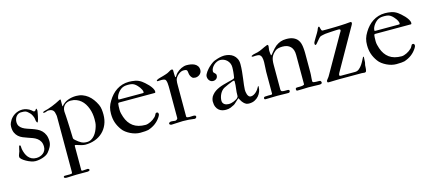

<svg xmlns="http://www.w3.org/2000/svg" viewBox="-54 -1013 3920 1742"><g transform="rotate(-15 1906.0 -142.5)"><path d="M37.6 -70.3Q37.6 -83.5 43.7 -96.4Q49.8 -109.4 52.7 -120.6Q52.7 -122.6 54 -128.7Q55.2 -134.8 56.9 -141.8Q58.6 -148.9 60.1 -154.8Q61.5 -160.6 62 -163.1Q63.5 -169.9 68.8 -169.9Q76.7 -169.9 77.1 -160.6Q78.1 -153.8 77.9 -147.7Q77.6 -141.6 79.1 -133.3Q83.5 -110.4 91.6 -90.1Q99.6 -69.8 112.5 -54.2Q125.5 -38.6 143.8 -29.5Q162.1 -20.5 187 -20.5Q205.1 -20.5 221.7 -26.1Q238.3 -31.7 251.2 -42Q264.2 -52.2 271.7 -67.4Q279.3 -82.5 279.3 -101.6Q279.3 -131.3 268.8 -150.4Q258.3 -169.4 241.5 -182.1Q224.6 -194.8 202.9 -202.9Q181.2 -210.9 158.4 -218.5Q135.7 -226.1 114 -235.1Q92.3 -244.1 75.4 -259Q58.6 -273.9 48.1 -296.4Q37.6 -318.8 37.6 -353Q37.6 -374 44.9 -389.4Q52.2 -404.8 58.1 -414.1Q65.4 -425.3 76.7 -436.8Q87.9 -448.2 102.5 -457.3Q117.2 -466.3 135.5 -472.2Q153.8 -478 175.3 -478Q194.3 -478 216.6 -470.5Q238.8 -462.9 255.4 -449.2Q260.7 -444.8 266.1 -439.5Q271.5 -434.1 276.9 -434.1Q283.7 -434.1 288.1 -438.7Q292.5 -443.4 296.9 -451.2Q297.9 -452.1 299.1 -452.4Q300.3 -452.6 301.3 -452.6Q302.7 -452.6 303.5 -450Q304.2 -447.3 304.9 -444.1Q305.7 -440.9 305.9 -437.7Q306.2 -434.6 306.2 -433.1Q306.2 -431.6 304.9 -423.3Q303.7 -415 301.5 -403.6Q299.3 -392.1 296.6 -379.2Q293.9 -366.2 290.8 -355.2Q287.6 -344.2 284.4 -336.9Q281.2 -329.6 278.3 -329.6Q277.3 -329.6 276.4 -330.1Q274.4 -331.1 274.4 -332Q270.5 -338.9 269 -343.8Q267.6 -348.6 266.8 -353Q266.1 -357.4 265.9 -362.1Q265.6 -366.7 264.2 -372.6Q263.2 -376.5 262.2 -380.1Q261.2 -383.8 259.8 -386.7Q253.4 -402.8 246.6 -413.1Q239.7 -423.3 227.5 -434.1Q219.2 -442.4 212.6 -447Q206.1 -451.7 198.7 -453.9Q191.4 -456.1 181.6 -456.5Q171.9 -457 157.7 -457Q144 -457 132.6 -450.9Q121.1 -444.8 112.8 -434.6Q104.5 -424.3 99.9 -410.9Q95.2 -397.5 95.2 -382.8Q95.2 -358.4 105.7 -343Q116.2 -327.6 133.5 -317.1Q150.9 -306.6 172.9 -299.3Q194.8 -292 217.5 -284.2Q240.2 -276.4 262.2 -265.9Q284.2 -255.4 301.5 -238.5Q318.8 -221.7 329.3 -196.5Q339.8 -171.4 339.8 -134.3Q339.8 -109.9 327.1 -85.2Q314.5 -60.5 295.9 -39.1Q287.6 -29.3 273.7 -21.2Q259.8 -13.2 242.9 -7.3Q226.1 -1.5 207.8 1.7Q189.5 4.9 171.9 4.9Q154.3 4.9 131.3 -2.9Q108.4 -10.7 87.4 -22.5Q66.4 -34.2 52 -47.1Q37.6 -60.1 37.6 -70.3Z M787.1 -225.6Q787.1 -250 783 -275.6Q778.8 -301.3 770 -325.4Q761.2 -349.6 747.8 -371.1Q734.4 -392.6 715.8 -408.4Q697.3 -424.3 673.6 -433.6Q649.9 -442.9 620.6 -442.9Q603 -442.9 588.1 -437Q573.2 -431.2 562.7 -420.9Q552.2 -410.6 546.4 -396.2Q540.5 -381.8 540.5 -364.3Q540.5 -361.3 540.8 -357.4Q541 -353.5 541.7 -344.7Q542.5 -335.9 543.5 -320.1Q544.4 -304.2 545.9 -277.1Q547.4 -250 548.8 -209.2Q550.3 -168.5 552.2 -109.9Q552.2 -104 557.6 -97.2Q563 -90.3 568.4 -86.9Q581.1 -76.2 592.3 -67.6Q603.5 -59.1 615 -53.2Q626.5 -47.4 638.9 -44.4Q651.4 -41.5 666.5 -41.5Q689.9 -41.5 708.3 -52Q726.6 -62.5 740.2 -78.9Q753.9 -95.2 763.4 -115.2Q772.9 -135.3 778.8 -154.8Q782.2 -166 783.9 -175Q785.6 -184.1 786.1 -192.4Q786.6 -200.7 786.6 -208.5Q786.6 -216.3 787.1 -225.6ZM352.1 -401.4Q352.1 -407.7 360.8 -411.6Q402.8 -421.4 444.1 -437.7Q485.4 -454.1 523.4 -474.6Q525.9 -476.1 528.1 -476.6Q530.3 -477.1 532.2 -477.1Q535.6 -477.1 535.6 -474.6V-417.5Q535.6 -411.6 538.1 -411.6Q564.5 -443.8 601.1 -457.5Q637.7 -471.2 679.2 -471.2Q711.4 -471.2 738.5 -461.2Q765.6 -451.2 788.1 -433.6Q810.5 -416 828.4 -391.8Q846.2 -367.7 859.9 -338.9Q870.1 -316.9 873 -292.7Q876 -268.6 876 -244.1Q876 -192.9 858.6 -151.9Q841.3 -110.8 810.5 -81.8Q779.8 -52.7 737.8 -37.4Q695.8 -22 647 -22Q639.2 -22 629.4 -23.7Q619.6 -25.4 609.4 -28.1Q599.1 -30.8 588.4 -34.2Q577.6 -37.6 568.4 -40.5Q561 -43 557.6 -43Q550.8 -43 550.8 -36.1V190.9Q550.8 198.7 559.1 198.7Q571.3 198.7 584.7 197Q598.1 195.3 608.9 195.3Q613.3 195.3 618.7 199Q624 202.6 624 207Q624 213.4 616.9 216.6Q609.9 219.7 605 219.7H501.5Q496.6 219.7 482.4 220.2Q468.3 220.7 452.4 221.4Q436.5 222.2 422.9 222.7Q409.2 223.1 405.3 223.1Q402.8 223.1 398.7 222.7Q394.5 222.2 390.9 220.9Q387.2 219.7 384.5 217.8Q381.8 215.8 381.8 212.9Q381.8 201.7 393.6 201.7H441.9Q451.7 201.7 457.8 199.7Q463.9 197.8 463.9 186.5V-333.5Q463.9 -338.9 463.4 -343Q462.9 -347.2 461.9 -352.1Q460 -366.2 456.3 -376.7Q452.6 -387.2 446 -394.3Q439.5 -401.4 429.2 -405Q418.9 -408.7 403.8 -408.7Q392.6 -408.7 382.3 -403.8Q372.1 -398.9 360.8 -398.9Q352.1 -398.9 352.1 -401.4Z M1376.5 -312.5H1038.6Q1033.2 -310.5 1032.2 -308.3Q1031.2 -306.2 1030.3 -299.8Q1029.3 -295.4 1028.6 -280.8Q1027.8 -266.1 1027.8 -247.6Q1027.8 -229 1032.2 -211.9Q1036.6 -194.8 1042 -178.2Q1062.5 -117.7 1106.2 -85.9Q1149.9 -54.2 1221.2 -54.2Q1231.9 -54.2 1244.6 -58.1Q1257.3 -62 1270 -68.1Q1282.7 -74.2 1294.4 -82.5Q1306.2 -90.8 1314.9 -99.6Q1321.3 -105.5 1325.4 -113Q1329.6 -120.6 1335.9 -131.8Q1337.9 -133.8 1341.3 -135Q1344.7 -136.2 1347.2 -136.2Q1356 -136.2 1359.1 -130.6Q1362.3 -125 1362.3 -116.7Q1362.3 -114.3 1360.6 -110.1Q1358.9 -106 1356.7 -101.6Q1354.5 -97.2 1351.8 -93Q1349.1 -88.9 1347.7 -86.9Q1329.1 -59.1 1300.8 -37.8Q1272.5 -16.6 1232.9 -3.4Q1224.1 -1 1202.9 0.7Q1181.6 2.4 1156.7 2.4Q1134.8 2.4 1111.6 -3.4Q1088.4 -9.3 1066.4 -20Q1044.4 -30.8 1025.6 -44.9Q1006.8 -59.1 994.6 -76.2Q968.3 -112.3 955.8 -149.4Q943.4 -186.5 943.4 -232.4Q943.4 -249 945.1 -263.9Q946.8 -278.8 950.9 -293Q955.1 -307.1 961.4 -321Q967.8 -335 977.1 -349.6Q993.2 -376.5 1013.7 -398.9Q1034.2 -421.4 1059.1 -437.5Q1084 -453.6 1112.8 -462.4Q1141.6 -471.2 1174.8 -471.2Q1202.6 -471.2 1232.7 -465.6Q1262.7 -460 1290.5 -440.9Q1299.3 -434.6 1314.9 -421.4Q1330.6 -408.2 1345.7 -391.8Q1360.8 -375.5 1372.1 -357.4Q1383.3 -339.4 1383.3 -322.8Q1383.3 -318.4 1381.6 -315.4Q1379.9 -312.5 1376.5 -312.5ZM1051.3 -338.9H1268.6Q1276.9 -338.9 1278.6 -341.1Q1280.3 -343.3 1280.3 -345.7Q1280.3 -356.9 1274.7 -369.1Q1269 -381.3 1261 -392.3Q1252.9 -403.3 1244.6 -412.1Q1236.3 -420.9 1230.5 -425.8Q1214.8 -439 1199.2 -442.9Q1183.6 -446.8 1163.6 -446.8Q1155.3 -446.8 1148.2 -446.5Q1141.1 -446.3 1134.3 -445.3Q1127.4 -444.3 1120.6 -442.4Q1113.8 -440.4 1105.5 -436.5Q1096.2 -432.1 1085.2 -422.6Q1074.2 -413.1 1064.7 -400.6Q1055.2 -388.2 1048.6 -373.5Q1042 -358.9 1042 -344.7Q1042 -338.9 1051.3 -338.9Z M1514.2 -39.1V-306.6Q1514.2 -321.3 1513.9 -337.6Q1513.7 -354 1512 -368.2Q1510.3 -382.3 1506.6 -392.3Q1502.9 -402.3 1496.6 -405.3Q1484.9 -410.6 1467.8 -410.6Q1456.5 -410.6 1447 -409.7Q1437.5 -408.7 1429.7 -408.7Q1427.2 -408.7 1425.3 -410.6Q1423.3 -412.6 1423.3 -414.6Q1423.3 -419.9 1426.8 -420.9Q1441.9 -429.7 1457.5 -433.1Q1473.1 -436.5 1489.7 -441.9Q1504.4 -446.3 1519.5 -451.2Q1534.7 -456.1 1547.4 -463.9Q1556.2 -468.3 1563.5 -473.1Q1570.8 -478 1582 -478Q1585 -478 1587.6 -474.4Q1590.3 -470.7 1590.3 -468.8V-441.9Q1590.3 -438 1590.6 -432.6Q1590.8 -427.2 1591.1 -421.9Q1591.3 -416.5 1591.8 -411.9Q1592.3 -407.2 1592.8 -405.3Q1593.3 -403.3 1594.2 -402.3L1594.7 -401.9Q1597.7 -401.9 1600.1 -405Q1602.5 -408.2 1605.7 -413.3Q1608.9 -418.5 1613 -424.8Q1617.2 -431.2 1624 -437.5Q1633.3 -446.8 1644.8 -454.8Q1656.2 -462.9 1668.7 -468.8Q1681.2 -474.6 1694.1 -478Q1707 -481.4 1719.7 -481.4Q1738.3 -481.4 1757.8 -478.3Q1777.3 -475.1 1793.2 -467Q1809.1 -459 1819.3 -444.3Q1829.6 -429.7 1829.6 -407.2Q1829.6 -395 1824.5 -384.8Q1819.3 -374.5 1810.8 -367.2Q1802.2 -359.9 1791.3 -355.7Q1780.3 -351.6 1768.6 -351.6Q1760.7 -351.6 1752 -354Q1743.2 -356.4 1740.7 -359.9Q1725.6 -373.5 1719.7 -397Q1717.3 -410.2 1716.6 -419.2Q1715.8 -428.2 1712.6 -433.3Q1709.5 -438.5 1702.1 -440.7Q1694.8 -442.9 1679.2 -442.9Q1666.5 -442.9 1653.1 -436.3Q1639.6 -429.7 1628.2 -419.4Q1616.7 -409.2 1608.4 -396.7Q1600.1 -384.3 1598.6 -372.6Q1596.2 -361.8 1595.9 -349.4Q1595.7 -336.9 1595.7 -323.7V-30.3Q1598.6 -23.9 1606.4 -22.2Q1614.3 -20.5 1624 -20.5Q1627 -20.5 1632.1 -20.8Q1637.2 -21 1642.8 -21.2Q1648.4 -21.5 1652.8 -21.7Q1657.2 -22 1658.7 -22Q1669.9 -22 1677 -19.3Q1684.1 -16.6 1684.1 -7.8Q1684.1 -2 1678.5 2.9Q1672.9 7.8 1667.5 8.3Q1640.6 3.9 1612.5 2Q1584.5 0 1556.6 0Q1527.3 0 1502 2.4Q1476.6 4.9 1449.2 4.9Q1443.8 4.9 1436.8 1Q1429.7 -2.9 1429.7 -9.3Q1429.7 -13.2 1432.1 -16.1Q1434.6 -19 1438.2 -20.8Q1441.9 -22.5 1445.6 -23.4Q1449.2 -24.4 1451.7 -24.4Q1457 -24.4 1462.2 -23.9Q1467.3 -23.4 1473.1 -22.9Q1477.5 -22 1482.4 -21.5Q1487.3 -21 1491.7 -21Q1494.6 -21 1498.3 -22.5Q1502 -23.9 1505.6 -26.6Q1509.3 -29.3 1511.7 -32.5Q1514.2 -35.6 1514.2 -39.1Z M2096.7 -70.3 2094.2 -68.4Q2093.8 -68.4 2086.2 -61.3Q2078.6 -54.2 2069.3 -45.7Q2060.1 -37.1 2051.8 -29.8Q2043.5 -22.5 2041.5 -22Q2025.9 -13.2 2006.1 -5.4Q1986.3 2.4 1961.4 2.4Q1943.8 2.4 1926.5 -2.4Q1909.2 -7.3 1895.3 -19.3Q1881.3 -31.2 1872.8 -51.3Q1864.3 -71.3 1864.3 -102.1Q1864.3 -113.3 1869.9 -130.6Q1875.5 -147.9 1888.7 -162.1Q1902.3 -178.2 1918.7 -189.2Q1935.1 -200.2 1954.8 -208.7Q1974.6 -217.3 1998.5 -224.1Q2022.5 -231 2051.8 -238.3Q2058.6 -239.7 2066.4 -241.7Q2074.2 -243.7 2081.3 -245.6Q2088.4 -247.6 2093.5 -249.3Q2098.6 -251 2100.1 -252.4Q2102.5 -254.4 2104.7 -255.9Q2106.9 -257.3 2107.4 -262.7Q2109.4 -273.9 2111.1 -286.6Q2112.8 -299.3 2114 -312Q2115.2 -324.7 2115.7 -336.4Q2116.2 -348.1 2116.2 -357.4Q2116.2 -376.5 2108.9 -393.1Q2101.6 -409.7 2089.1 -421.9Q2076.7 -434.1 2060.1 -440.9Q2043.5 -447.8 2024.9 -447.8Q2010.3 -447.8 1994.4 -440.7Q1978.5 -433.6 1965.6 -421.9Q1952.6 -410.2 1944.3 -395.3Q1936 -380.4 1936 -364.7Q1936 -357.4 1939.9 -353Q1943.8 -348.6 1948.2 -344.7Q1952.6 -340.8 1956.5 -335.9Q1960.4 -331.1 1960.4 -322.8Q1960.4 -302.7 1947.8 -291.5Q1935.1 -280.3 1916.5 -280.3Q1905.3 -280.3 1896.7 -284.9Q1888.2 -289.6 1881.8 -297.1Q1875.5 -304.7 1872.3 -314.5Q1869.1 -324.2 1869.1 -334.5Q1869.1 -344.2 1874.5 -355.5Q1879.9 -366.7 1887.7 -377.4Q1895.5 -388.2 1904.1 -397.7Q1912.6 -407.2 1918.5 -413.1Q1929.2 -423.3 1939.2 -431.2Q1949.2 -439 1960.4 -446.8Q1968.8 -452.1 1977.5 -455.6Q1986.3 -459 1994.6 -461.4Q1999.5 -463.4 2008.1 -466.1Q2016.6 -468.8 2027.1 -471.2Q2037.6 -473.6 2049.1 -475.3Q2060.5 -477.1 2071.3 -477.1Q2094.2 -477.1 2116.5 -470.7Q2138.7 -464.4 2156 -450.7Q2173.3 -437 2184.1 -415.5Q2194.8 -394 2194.8 -364.3Q2194.8 -331.1 2191.4 -296.4Q2188 -261.7 2183.8 -230Q2179.7 -198.2 2176.3 -171.9Q2172.9 -145.5 2172.9 -129.4Q2172.9 -121.1 2174.3 -108.6Q2175.8 -96.2 2179.9 -84.7Q2184.1 -73.2 2191.4 -64.9Q2198.7 -56.6 2210.4 -56.6Q2224.1 -56.6 2236.8 -63Q2249.5 -69.3 2260.3 -79.1Q2271 -88.9 2279.5 -100.6Q2288.1 -112.3 2293.5 -123.5Q2294.4 -125.5 2295.7 -127.7Q2296.9 -129.9 2299.3 -129.9Q2301.3 -129.9 2301.3 -126.5V-121.6Q2301.3 -100.1 2293.2 -78.4Q2285.2 -56.6 2269.8 -38.8Q2254.4 -21 2231.9 -9.8Q2209.5 1.5 2180.2 1.5Q2174.8 1.5 2167.7 0.7Q2160.6 0 2154.3 -2.4Q2141.6 -8.8 2133.3 -16.4Q2125 -23.9 2118.9 -32.2Q2112.8 -40.5 2107.7 -50Q2102.5 -59.6 2096.7 -70.3ZM1941.9 -87.9Q1941.9 -75.7 1946.8 -66.9Q1951.7 -58.1 1959.7 -52.5Q1967.8 -46.9 1978 -44.2Q1988.3 -41.5 1998.5 -41.5Q2011.2 -41.5 2023.2 -44.2Q2035.2 -46.9 2045.9 -51.3Q2056.6 -55.7 2065.7 -60.8Q2074.7 -65.9 2082 -70.8Q2094.2 -81.5 2094.2 -92.8Q2094.2 -128.9 2098.9 -160.9Q2103.5 -192.9 2103.5 -223.6Q2103.5 -227.1 2102.8 -231Q2102.1 -234.9 2098.1 -234.9Q2093.8 -234.9 2089.6 -233.6Q2085.4 -232.4 2082 -231.4Q2060.5 -223.6 2040 -214.4Q2019.5 -205.1 1999.5 -195.3Q1985.8 -188 1975.1 -175.8Q1964.4 -163.6 1957 -148.9Q1949.7 -134.3 1945.8 -118.4Q1941.9 -102.5 1941.9 -87.9Z M2704.6 -39.1V-314.5Q2704.6 -366.2 2678 -392.6Q2651.4 -418.9 2605 -418.9Q2583 -418.9 2564.9 -414.6Q2546.9 -410.2 2536.6 -401.9Q2521 -389.2 2511 -377Q2501 -364.7 2495.1 -350.8Q2489.3 -336.9 2486.8 -319.8Q2484.4 -302.7 2484.4 -280.3V-48.3Q2484.4 -35.6 2491.7 -31Q2499 -26.4 2518.1 -26.4H2545.9Q2563.5 -26.4 2563.5 -15.1Q2563.5 -0.5 2549.3 1.5H2522.9Q2504.4 1.5 2485.1 0.7Q2465.8 0 2442.9 0Q2434.1 0 2420.2 0.5Q2406.2 1 2390.6 1.2Q2375 1.5 2359.4 2Q2343.8 2.4 2332 2.4Q2321.3 2.4 2321.3 -8.3Q2321.3 -20.5 2334 -22Q2350.1 -23.4 2366.2 -23.4H2394Q2396.5 -23.4 2399.4 -25.9Q2402.3 -28.3 2402.3 -32.2V-237.3Q2402.3 -253.9 2404.5 -277.8Q2406.7 -301.8 2406.7 -326.2Q2406.7 -337.9 2405.8 -348.9Q2404.8 -359.9 2402.3 -369.4Q2399.9 -378.9 2394.8 -386.2Q2389.6 -393.6 2381.8 -397.9Q2379.4 -399.9 2370.1 -400.9Q2360.8 -401.9 2350.6 -401.9Q2342.3 -401.9 2334.7 -401.1Q2327.1 -400.4 2324.7 -400.4Q2315.4 -400.4 2313 -402.8Q2311 -404.8 2311 -406.2Q2311 -409.7 2315.7 -411.6Q2320.3 -413.6 2328.6 -417.5Q2331.5 -418.5 2337.9 -419.9Q2344.2 -421.4 2350.8 -422.9Q2357.4 -424.3 2363 -425.5Q2368.7 -426.8 2370.1 -426.8Q2394.5 -433.1 2418.7 -445.3Q2442.9 -457.5 2466.3 -466.3Q2468.8 -467.8 2472.2 -468.8Q2474.1 -469.2 2475.6 -469.7Q2483.4 -466.8 2483.4 -457Q2483.4 -446.8 2481 -437.5Q2478.5 -428.2 2478.5 -420.9Q2478.5 -416.5 2478.8 -408Q2479 -399.4 2480 -390.9Q2481 -382.3 2482.2 -375.7Q2483.4 -369.1 2485.8 -369.1Q2487.8 -369.1 2494.4 -377.2Q2501 -385.3 2510.3 -396.7Q2519.5 -408.2 2531 -420.9Q2542.5 -433.6 2554.2 -442.9Q2577.6 -460 2600.8 -468.3Q2624 -476.6 2654.3 -476.6Q2693.8 -476.6 2718.5 -465.8Q2743.2 -455.1 2757.6 -437.7Q2772 -420.4 2777.8 -398.7Q2783.7 -377 2785.2 -355.5Q2786.1 -344.2 2786.9 -332.8Q2787.6 -321.3 2787.6 -310.1V-128.4Q2787.6 -116.2 2786.9 -106.2Q2786.1 -96.2 2785.4 -86.7Q2784.7 -77.1 2783.9 -67.6Q2783.2 -58.1 2783.2 -47.4Q2783.2 -41.5 2785.9 -38.3Q2788.6 -35.2 2795.9 -33.7Q2803.2 -32.2 2815.9 -31.7Q2828.6 -31.2 2848.1 -31.2Q2856.4 -31.2 2860.1 -24.7Q2863.8 -18.1 2863.8 -12.7Q2863.8 -7.3 2860.8 -4.6Q2857.9 -2 2853.8 -0.5Q2849.6 1 2844.7 1.2Q2839.8 1.5 2835.4 1.5Q2814 1.5 2787.4 0.2Q2760.7 -1 2735.8 -1Q2728 -1 2719.5 -0.5Q2710.9 0 2699.2 0.2Q2687.5 0.5 2671.6 1Q2655.8 1.5 2632.8 1.5Q2625.5 1.5 2623.3 -2.4Q2621.1 -6.3 2621.1 -12.7Q2621.1 -24.9 2632.8 -26.4Q2638.2 -26.9 2643.8 -26.9Q2649.4 -26.9 2655.8 -26.9Q2665 -26.9 2673.8 -27.3Q2682.6 -27.8 2689.5 -29.3Q2696.3 -30.8 2700.4 -33.2Q2704.6 -35.6 2704.6 -39.1Z M2912.6 -11.7Q2912.6 -14.6 2916.3 -19.5Q2919.9 -24.4 2925 -31Q2930.2 -37.6 2936.3 -45.7Q2942.4 -53.7 2946.8 -63.5L3135.7 -394.5Q3142.1 -405.3 3147 -413.3Q3151.9 -421.4 3151.9 -425.8Q3151.9 -433.6 3146.7 -435.5Q3141.6 -437.5 3135.7 -437.5Q3126 -437.5 3108.2 -436.8Q3090.3 -436 3071.3 -434.8Q3052.2 -433.6 3034.9 -432.4Q3017.6 -431.2 3008.3 -430.2Q2997.1 -427.7 2985.4 -425.8Q2973.6 -423.8 2965.3 -420.9Q2956.5 -417 2946.8 -406.2Q2937 -395.5 2928 -384.3Q2918.9 -373 2911.1 -364.3Q2903.3 -355.5 2897.5 -355.5Q2894 -355.5 2892.6 -360.8Q2891.6 -361.3 2891.6 -363Q2891.6 -364.7 2891.6 -366.7V-374Q2891.6 -377.9 2899.4 -392.1Q2907.2 -406.2 2917.5 -422.9Q2927.7 -439.5 2937 -454.8Q2946.3 -470.2 2949.2 -477.1Q2949.7 -477.5 2951.4 -482.7Q2953.1 -487.8 2955.6 -493.4Q2958 -499 2961.4 -503.7Q2964.8 -508.3 2968.8 -508.3Q2973.6 -508.3 2975.3 -501.5Q2977.1 -494.6 2978.8 -486.6Q2980.5 -478.5 2983.9 -471.9Q2987.3 -465.3 2995.6 -465.3H3027.8Q3044.9 -465.3 3067.6 -465.6Q3090.3 -465.8 3115.2 -466.6Q3140.1 -467.3 3164.8 -468.3Q3189.5 -469.2 3210.9 -470.7Q3221.2 -471.2 3235.1 -472.9Q3249 -474.6 3256.3 -474.6Q3267.6 -474.6 3267.6 -462.9Q3267.6 -456.5 3261.5 -445.8Q3255.4 -435.1 3249 -423.8L3042 -58.1Q3038.1 -50.8 3035.9 -45.2Q3033.7 -39.6 3033.7 -35.6Q3033.7 -32.2 3035.6 -30.5Q3037.6 -28.8 3040.5 -27.8Q3043.5 -26.9 3046.6 -26.6Q3049.8 -26.4 3052.2 -26.4H3181.6Q3203.1 -26.4 3220.2 -40.8Q3237.3 -55.2 3250 -74.2Q3262.7 -93.3 3271.5 -111.3Q3280.3 -129.4 3284.7 -136.7Q3285.2 -138.7 3286.9 -139.4Q3288.6 -140.1 3290.5 -140.1Q3293 -140.1 3293 -136.7Q3293 -132.3 3292.5 -125.2Q3292 -118.2 3291.7 -111.1Q3291.5 -104 3291 -97.9Q3290.5 -91.8 3290.5 -89.4Q3290.5 -86.9 3289.6 -82.8Q3288.6 -78.6 3287.6 -74Q3286.6 -69.3 3285.6 -65.4Q3284.7 -61.5 3284.7 -60.1Q3284.7 -58.6 3284.4 -52.7Q3284.2 -46.9 3283.7 -40.3Q3283.2 -33.7 3282.7 -28.1Q3282.2 -22.5 3281.7 -21Q3280.8 -12.2 3277.3 -4.9Q3273.9 2.4 3261.7 2.4Q3255.9 2.4 3250 1.2Q3244.1 0 3236.3 0H3022.5Q3015.1 0 3001.2 0.5Q2987.3 1 2972.4 1.2Q2957.5 1.5 2944.3 2Q2931.2 2.4 2924.8 2.4Q2917 2.4 2914.8 -1.5Q2912.6 -5.4 2912.6 -11.7Z M3781.7 -312.5H3443.8Q3438.5 -310.5 3437.5 -308.3Q3436.5 -306.2 3435.5 -299.8Q3434.6 -295.4 3433.8 -280.8Q3433.1 -266.1 3433.1 -247.6Q3433.1 -229 3437.5 -211.9Q3441.9 -194.8 3447.3 -178.2Q3467.8 -117.7 3511.5 -85.9Q3555.2 -54.2 3626.5 -54.2Q3637.2 -54.2 3649.9 -58.1Q3662.6 -62 3675.3 -68.1Q3688 -74.2 3699.7 -82.5Q3711.4 -90.8 3720.2 -99.6Q3726.6 -105.5 3730.7 -113Q3734.9 -120.6 3741.2 -131.8Q3743.2 -133.8 3746.6 -135Q3750 -136.2 3752.4 -136.2Q3761.2 -136.2 3764.4 -130.6Q3767.6 -125 3767.6 -116.7Q3767.6 -114.3 3765.9 -110.1Q3764.2 -106 3762 -101.6Q3759.8 -97.2 3757.1 -93Q3754.4 -88.9 3752.9 -86.9Q3734.4 -59.1 3706.1 -37.8Q3677.7 -16.6 3638.2 -3.4Q3629.4 -1 3608.2 0.7Q3586.9 2.4 3562 2.4Q3540 2.4 3516.8 -3.4Q3493.7 -9.3 3471.7 -20Q3449.7 -30.8 3430.9 -44.9Q3412.1 -59.1 3399.9 -76.2Q3373.5 -112.3 3361.1 -149.4Q3348.6 -186.5 3348.6 -232.4Q3348.6 -249 3350.3 -263.9Q3352.1 -278.8 3356.2 -293Q3360.4 -307.1 3366.7 -321Q3373 -335 3382.3 -349.6Q3398.4 -376.5 3418.9 -398.9Q3439.5 -421.4 3464.4 -437.5Q3489.3 -453.6 3518.1 -462.4Q3546.9 -471.2 3580.1 -471.2Q3607.9 -471.2 3637.9 -465.6Q3668 -460 3695.8 -440.9Q3704.6 -434.6 3720.2 -421.4Q3735.8 -408.2 3751 -391.8Q3766.1 -375.5 3777.3 -357.4Q3788.6 -339.4 3788.6 -322.8Q3788.6 -318.4 3786.9 -315.4Q3785.2 -312.5 3781.7 -312.5ZM3456.5 -338.9H3673.8Q3682.1 -338.9 3683.8 -341.1Q3685.5 -343.3 3685.5 -345.7Q3685.5 -356.9 3679.9 -369.1Q3674.3 -381.3 3666.3 -392.3Q3658.2 -403.3 3649.9 -412.1Q3641.6 -420.9 3635.7 -425.8Q3620.1 -439 3604.5 -442.9Q3588.9 -446.8 3568.8 -446.8Q3560.5 -446.8 3553.5 -446.5Q3546.4 -446.3 3539.6 -445.3Q3532.7 -444.3 3525.9 -442.4Q3519 -440.4 3510.7 -436.5Q3501.5 -432.1 3490.5 -422.6Q3479.5 -413.1 3470 -400.6Q3460.4 -388.2 3453.9 -373.5Q3447.3 -358.9 3447.3 -344.7Q3447.3 -338.9 3456.5 -338.9Z"/></g></svg>

Font: IM FELL French Canon
Style: Regular
Weight: 400
Designer: Igino Marini
Foundry: Igino Marini,
Version: 3.00